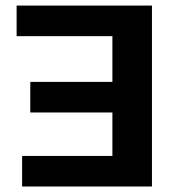

<svg xmlns="http://www.w3.org/2000/svg" viewBox="-20 -679 640 699"><path d="M533.2 -658.7V0H60.5V-111.3H389.2V-269.5H90.3V-380.9H389.2V-547.4H40.5V-658.7Z"/></svg>

Font: Cousine
Style: Bold
Weight: 700
Monospace: yes
Designer: Steve Matteson
Foundry: Ascender Corporation
Version: Version 1.20